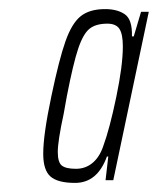

<svg xmlns="http://www.w3.org/2000/svg" viewBox="-20 -717 347 422"><path d="M75 -379Q75 -421 93 -506Q110 -587 124 -626.5Q138 -666 157.5 -681.5Q177 -697 211 -697Q238 -697 254.5 -685.5Q271 -674 270 -637H274L290 -691H307L229 -321H212L218 -373H215Q194 -315 145 -315Q107 -315 91 -329Q75 -343 75 -379ZM207 -396Q221 -434 235.5 -503.5Q250 -573 250 -615Q250 -642 242.5 -653.5Q235 -665 216 -665Q191 -665 177 -654Q163 -643 152 -610.5Q141 -578 127 -506L120 -467Q107 -407 107 -383Q107 -360 116 -353Q125 -346 147 -346Q168 -346 183.5 -359Q199 -372 207 -396Z"/></svg>

Font: Saira Ultra Condensed Thin
Style: Italic
Weight: 100
Width: 1
Italic angle: -12°
Designer: Hector Gatti with collaboration of the Omnibus-Type team
Foundry: Omnibus-Type
Version: Version 1.001; ttfautohint (v1.8)